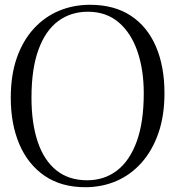

<svg xmlns="http://www.w3.org/2000/svg" viewBox="-20 -771 732 802"><path d="M339 11Q237 11.5 167 -36.2Q97 -84 61 -168.2Q25 -252.5 25 -363Q25 -457 50.2 -529.2Q75.5 -601.5 120.8 -651Q166 -700.5 226.2 -725.8Q286.5 -751 356 -751Q457 -751 526.2 -705.5Q595.5 -660 631.2 -577Q667 -494 667 -381.5Q667 -288 641.8 -215.2Q616.5 -142.5 571.8 -92Q527 -41.5 467.5 -15.5Q408 10.5 339 11ZM344 -18Q415.5 -18 468.5 -58.5Q521.5 -99 551 -179.8Q580.5 -260.5 580.5 -381.5Q580.5 -479.5 554 -556.5Q527.5 -633.5 475.5 -677.8Q423.5 -722 347 -722Q276 -722 223 -682.8Q170 -643.5 140.8 -563.8Q111.5 -484 111.5 -363Q111.5 -256.5 137.5 -179Q163.5 -101.5 215.2 -59.8Q267 -18 344 -18Z"/></svg>

Font: Merriweather 120pt Light
Style: Regular
Weight: 300
Version: Version 2.100